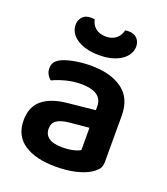

<svg xmlns="http://www.w3.org/2000/svg" viewBox="-132 -793 786 902"><g transform="rotate(20 261.0 -342.5)"><path d="M250 -81Q279 -81 303 -86.5Q327 -92 338 -100V-211L241 -202Q201 -198 180 -184.5Q159 -171 159 -142Q159 -113 180.5 -97Q202 -81 250 -81ZM246 -488Q344 -488 402.5 -446Q461 -404 461 -316V-85Q461 -61 449 -47Q437 -33 419 -22Q391 -5 348 5Q305 15 250 15Q150 15 92.5 -23.5Q35 -62 35 -139Q35 -206 77.5 -241.5Q120 -277 201 -285L338 -299V-317Q338 -355 310.5 -373Q283 -391 233 -391Q194 -391 157 -381.5Q120 -372 91 -358Q80 -366 72.5 -379.5Q65 -393 65 -409Q65 -429 74.5 -441.5Q84 -454 105 -464Q134 -476 171 -482Q208 -488 246 -488ZM263 -640Q294 -640 313.5 -656Q333 -672 339 -698Q344 -699 347.5 -699.5Q351 -700 356 -700Q385 -700 399.5 -683.5Q414 -667 414 -644Q414 -625 404 -607.5Q394 -590 375 -576.5Q356 -563 328 -555Q300 -547 263 -547Q225 -547 197 -555Q169 -563 149.5 -576.5Q130 -590 120.5 -607.5Q111 -625 111 -644Q111 -667 125.5 -683.5Q140 -700 169 -700Q174 -700 178 -699.5Q182 -699 187 -698Q192 -672 211.5 -656Q231 -640 263 -640Z"/></g></svg>

Font: Baloo Chettan 2 SemiBold
Style: Regular
Weight: 600
Designer: Maithili Shingre, Unnati Kotecha and Ek Type
Foundry: Ek Type
Version: Version 1.640;hotconv 1.0.111;makeotfexe 2.5.65597; ttfautoh